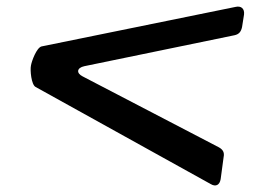

<svg xmlns="http://www.w3.org/2000/svg" viewBox="-20 -574 834 583"><path d="M620 -15C635 -6 647 -12 650 -30L659 -97C662 -111 657 -120 644 -127L231 -342C211 -352 213 -368 236 -373L692 -467C706 -470 712 -478 715 -492L721 -530C723 -548 712 -557 695 -553L106 -433C91 -429 76 -388 74 -375C71 -361 75 -317 88 -310Z"/></svg>

Font: OpenDyslexic3
Style: Regular
Weight: 400
Designer: Abelardo Gonzalez
Version: Version 3.001;PS 003.001;hotconv 1.0.88;makeotf.lib2.5.64775